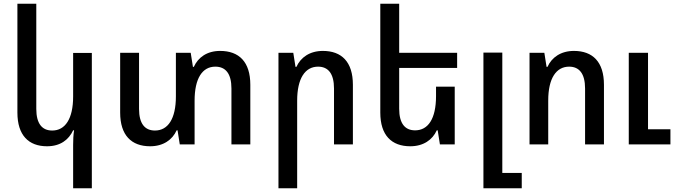

<svg xmlns="http://www.w3.org/2000/svg" viewBox="-20 -780 3655 1037"><path d="M476 237V-494H375V-259C375 -138 332 -75 262 -75C208 -75 176 -111 176 -192V-760H74V-172C74 -49 135 10 234 10C306 10 351 -25 375 -76H380C376 -49 375 -24 375 3V237Z M1169 -505C1098 -505 1050 -470 1027 -419H1022L1010 -495H930V-259C930 -138 887 -75 817 -75C763 -75 731 -111 731 -192V-495H629V-172C629 -49 690 10 791 10C862 10 911 -25 934 -76H939L951 0H1031V-236C1031 -357 1073 -420 1143 -420C1198 -420 1230 -383 1230 -302V0H1332V-322C1332 -446 1271 -505 1169 -505Z M1484 237H1585V-236C1585 -357 1628 -420 1698 -420C1752 -420 1784 -383 1784 -302V0H1886V-322C1886 -446 1825 -505 1724 -505C1653 -505 1604 -470 1581 -419H1576L1564 -495H1484Z M2436 -312H2335V-261C2335 -138 2292 -76 2222 -76C2168 -76 2136 -112 2136 -193V-413H2449V-495H2136V-760H2034V-172C2034 -49 2095 10 2196 10C2267 10 2316 -25 2339 -76H2344L2356 0H2436Z M2591 237H2798V154H2693V-496H2591Z M2840 0H2941V-237C2941 -357 2984 -420 3054 -420C3108 -420 3140 -383 3140 -302V0H3242V-322C3242 -446 3181 -505 3080 -505C3009 -505 2960 -470 2937 -419H2932L2920 -495H2840ZM3376 0H3601V-82H3480V-495H3376Z"/></svg>

Font: Noto Sans Armenian SemiCondensed Medium
Style: Regular
Weight: 500
Width: 4
Designer: Monotype Design Team
Foundry: Monotype Imaging Inc.
Version: Version 2.008